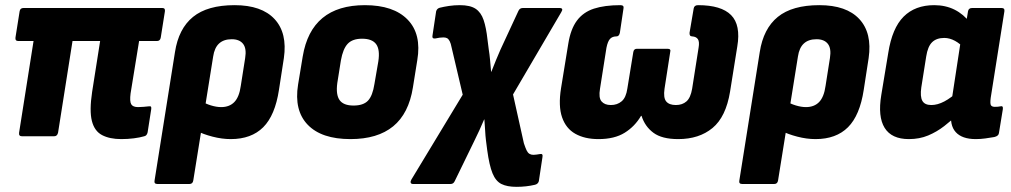

<svg xmlns="http://www.w3.org/2000/svg" viewBox="-20 -528 3916 744"><path d="M450 11Q405 11 375.5 -4.5Q346 -20 336 -59.5Q326 -99 337 -172L368 -369H261L205 -14Q202 0 190 0H65Q52 0 54 -14L110 -369H51Q38 -369 40 -383L56 -484Q58 -497 71 -497H609Q621 -497 619 -484L603 -383Q601 -369 588 -369H519L486 -166Q482 -135 488.5 -124Q495 -113 515 -113Q526 -113 536 -114Q546 -115 557 -116Q563 -117 565 -114.5Q567 -112 566 -105L552 -15Q549 -2 539 0Q522 5 498.5 8Q475 11 450 11Z M590 185Q576 185 579 171L658 -326Q672 -417 728 -462.5Q784 -508 889 -508Q994 -508 1044 -454Q1094 -400 1080 -303L1061 -180Q1046 -81 1000 -35Q954 11 874 11Q840 11 803.5 1.5Q767 -8 742 -21L759 -137Q776 -126 797.5 -119.5Q819 -113 837 -113Q869 -113 888 -132.5Q907 -152 913 -195L930 -303Q936 -340 922 -358Q908 -376 878 -376Q847 -376 829 -359.5Q811 -343 806 -309L729 171Q727 185 714 185Z M1338 11Q1226 11 1172.5 -44.5Q1119 -100 1135 -200L1153 -309Q1186 -508 1394 -508Q1505 -508 1559.5 -452Q1614 -396 1597 -295L1580 -189Q1564 -88 1503.5 -38.5Q1443 11 1338 11ZM1350 -119Q1388 -119 1406 -138Q1424 -157 1431 -203L1446 -290Q1453 -336 1437.5 -357Q1422 -378 1383 -378Q1346 -378 1327.5 -358.5Q1309 -339 1301 -294L1287 -206Q1281 -161 1296 -140Q1311 -119 1350 -119Z M1981 196Q1945 196 1923 185Q1901 174 1888.5 143.5Q1876 113 1868 54L1863 15Q1861 -1 1860 -21Q1859 -41 1857 -65H1856Q1846 -41 1837.5 -23Q1829 -5 1817 20L1742 174Q1737 185 1726 185H1581Q1573 185 1571.5 180Q1570 175 1574 168L1773 -161L1730 -344Q1727 -360 1722.5 -368.5Q1718 -377 1712.5 -380Q1707 -383 1698 -383Q1691 -383 1683.5 -382Q1676 -381 1667 -379Q1653 -377 1656 -391L1670 -484Q1673 -495 1684 -498Q1700 -502 1720 -505Q1740 -508 1762 -508Q1802 -508 1823 -494Q1844 -480 1854 -450.5Q1864 -421 1869 -375L1874 -336Q1877 -318 1879 -295.5Q1881 -273 1883 -250H1884Q1893 -273 1902 -295Q1911 -317 1919 -335L1989 -486Q1994 -497 2006 -497H2148Q2165 -497 2155 -481L1968 -162L2010 27Q2016 45 2020.5 54.5Q2025 64 2031.5 68Q2038 72 2047 72Q2053 72 2059 71Q2065 70 2072 69Q2085 66 2082 81L2068 174Q2065 185 2053 188Q2036 192 2018 194Q2000 196 1981 196Z M2299 11Q2246 11 2209.5 -9.5Q2173 -30 2158 -73.5Q2143 -117 2154 -186L2182 -358Q2191 -415 2215.5 -448Q2240 -481 2281.5 -494.5Q2323 -508 2384 -508Q2399 -508 2396 -495L2382 -401Q2379 -387 2369 -387Q2353 -387 2344 -377.5Q2335 -368 2330 -343L2305 -184Q2299 -149 2311 -135Q2323 -121 2347 -121Q2372 -121 2389 -135.5Q2406 -150 2411 -185L2434 -326Q2436 -339 2448 -339H2567Q2581 -339 2577 -326L2555 -184Q2550 -149 2561.5 -135Q2573 -121 2599 -121Q2624 -121 2640 -135Q2656 -149 2662 -184L2687 -343Q2691 -366 2684.5 -376Q2678 -386 2662 -387Q2651 -387 2652 -401L2668 -495Q2670 -508 2685 -508Q2775 -508 2813 -469.5Q2851 -431 2837 -348L2809 -173Q2793 -75 2741 -32Q2689 11 2608 11Q2545 11 2512 -13.5Q2479 -38 2466 -79H2464Q2440 -38 2400.5 -13.5Q2361 11 2299 11Z M2856 185Q2842 185 2845 171L2924 -326Q2938 -417 2994 -462.5Q3050 -508 3155 -508Q3260 -508 3310 -454Q3360 -400 3346 -303L3327 -180Q3312 -81 3266 -35Q3220 11 3140 11Q3106 11 3069.5 1.5Q3033 -8 3008 -21L3025 -137Q3042 -126 3063.5 -119.5Q3085 -113 3103 -113Q3135 -113 3154 -132.5Q3173 -152 3179 -195L3196 -303Q3202 -340 3188 -358Q3174 -376 3144 -376Q3113 -376 3095 -359.5Q3077 -343 3072 -309L2995 171Q2993 185 2980 185Z M3502 11Q3435 11 3408 -32.5Q3381 -76 3395 -160L3422 -323Q3437 -419 3481.5 -463.5Q3526 -508 3600 -508Q3644 -508 3679 -490.5Q3714 -473 3739 -440L3721 -336Q3702 -358 3681 -369.5Q3660 -381 3639 -381Q3609 -381 3592 -364.5Q3575 -348 3569 -309L3550 -189Q3545 -154 3554 -137.5Q3563 -121 3589 -121Q3613 -121 3639.5 -135Q3666 -149 3696 -177L3695 -88Q3668 -62 3639 -39.5Q3610 -17 3576.5 -3Q3543 11 3502 11ZM3761 11Q3708 11 3683.5 -16Q3659 -43 3667 -96L3671 -120L3668 -141L3708 -403L3724 -441L3731 -484Q3733 -497 3747 -497H3861Q3874 -497 3872 -484L3819 -149Q3816 -126 3820 -120Q3824 -114 3835 -114Q3842 -114 3847 -114.5Q3852 -115 3857 -116Q3868 -119 3866 -105L3851 -13Q3850 -1 3833 3Q3816 6 3797.5 8.5Q3779 11 3761 11Z"/></svg>

Font: Sofia Sans Semi Condensed Black
Style: Italic
Weight: 900
Italic angle: -9°
Version: Version 4.100